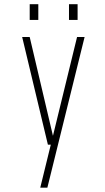

<svg xmlns="http://www.w3.org/2000/svg" viewBox="-20 -672 490 892"><path d="M167 200 216 0H202.5L83 -500H118L226 -41L338 -500H373L200 200ZM118 -652.5H158V-579.5H118ZM300.5 -652.5H340.5V-579.5H300.5Z"/></svg>

Font: Trispace Condensed Thin
Style: Regular
Weight: 100
Width: 3
Designer: Tyler Finck
Foundry: Etcetera Type Company
Version: Version 1.210; ttfautohint (v1.8.3)